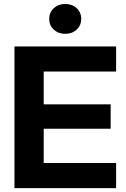

<svg xmlns="http://www.w3.org/2000/svg" viewBox="-20 -966 648 986"><path d="M54.3 0V-727.5H576.3V-598.8H204.5V-430.3H548.2V-304.8H204.5V-128.8H576.3V0ZM314.9 -792.3Q279.4 -792.3 256 -814.1Q232.7 -836 232.7 -869.1Q232.7 -902.1 256 -923.9Q279.4 -945.6 314.9 -945.6Q350.5 -945.6 373.8 -923.9Q397.1 -902.1 397.1 -869.1Q397.1 -836 373.8 -814.1Q350.5 -792.3 314.9 -792.3Z"/></svg>

Font: Inter Khmer Looped
Style: Regular
Weight: 400
Designer: Rasmus Andersson, Sovichet Tep
Foundry: Anagata Design
Version: Version 1.000